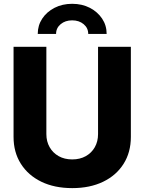

<svg xmlns="http://www.w3.org/2000/svg" viewBox="-20 -972 754 1003"><path d="M357.4 10.7Q264.6 10.7 195.8 -22.7Q127 -56.2 88.9 -116.5Q50.8 -176.8 50.8 -256.8V-727.5H222.2V-271.5Q222.2 -232.9 239.3 -203.1Q256.3 -173.3 286.6 -156.2Q316.9 -139.2 357.4 -139.2Q397.5 -139.2 428 -156.2Q458.5 -173.3 475.3 -203.1Q492.2 -232.9 492.2 -271.5V-727.5H663.6V-256.8Q663.6 -176.3 625.5 -116Q587.4 -55.7 518.6 -22.5Q449.7 10.7 357.4 10.7ZM356.9 -952.1Q408.7 -952.1 449.2 -931.2Q489.7 -910.2 513.4 -874.8Q537.1 -839.4 537.1 -794.9H440.9Q440.9 -825.7 417 -845.7Q393.1 -865.7 356.9 -865.7Q320.8 -865.7 296.9 -845.7Q272.9 -825.7 272.9 -794.9H177.2Q177.2 -839.4 200.7 -874.8Q224.1 -910.2 264.9 -931.2Q305.7 -952.1 356.9 -952.1Z"/></svg>

Font: Inter 24pt ExtraBold
Style: Regular
Weight: 800
Designer: Rasmus Andersson
Foundry: rsms
Version: Version 4.001;git-66647c0bb